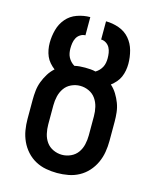

<svg xmlns="http://www.w3.org/2000/svg" viewBox="-112 -812 724 896"><g transform="rotate(15 250.0 -363.5)"><path d="M250 8Q223 8 196 3Q169 -2 145 -15Q121 -28 102.5 -48.5Q84 -69 72.5 -94Q61 -119 56.5 -146Q52 -173 52 -200V-293Q52 -315 54.5 -337.5Q57 -360 65 -381Q73 -402 85 -421.5Q97 -441 114 -456Q101 -466 90 -478.5Q79 -491 72.5 -506Q66 -521 63 -537.5Q60 -554 60 -570Q60 -602 68.5 -633.5Q77 -665 97.5 -689Q118 -713 149 -724Q180 -735 212 -735V-647Q199 -647 187.5 -639.5Q176 -632 170 -620.5Q164 -609 162 -596Q160 -583 160 -570Q160 -559 162 -548Q164 -537 169 -527.5Q174 -518 181.5 -510Q189 -502 199 -496Q211 -499 224 -500Q237 -501 250 -501Q263 -501 276 -500Q289 -499 301 -496Q311 -502 318.5 -510Q326 -518 331 -527.5Q336 -537 338 -548Q340 -559 340 -570Q340 -583 338 -596Q336 -609 330 -620.5Q324 -632 312.5 -639.5Q301 -647 288 -647V-735Q320 -735 351 -724Q382 -713 402.5 -689Q423 -665 431.5 -633.5Q440 -602 440 -570Q440 -554 437 -537.5Q434 -521 427.5 -506Q421 -491 410 -478.5Q399 -466 386 -456Q403 -441 415 -421.5Q427 -402 435 -381Q443 -360 445.5 -337.5Q448 -315 448 -293V-200Q448 -173 443.5 -146Q439 -119 427.5 -94Q416 -69 397.5 -48.5Q379 -28 355 -15Q331 -2 304 3Q277 8 250 8ZM250 -80Q272 -80 292.5 -89.5Q313 -99 325.5 -116.5Q338 -134 343 -156Q348 -178 348 -200V-293Q348 -315 343 -336.5Q338 -358 325.5 -376Q313 -394 292.5 -403.5Q272 -413 250 -413Q228 -413 207.5 -403.5Q187 -394 174.5 -376Q162 -358 157 -336.5Q152 -315 152 -293V-200Q152 -178 157 -156Q162 -134 174.5 -116.5Q187 -99 207.5 -89.5Q228 -80 250 -80Z"/></g></svg>

Font: Iosevka Semibold
Style: Regular
Weight: 600
Monospace: yes
Designer: Belleve Invis
Foundry: Belleve Invis
Version: Version 33.2.3; ttfautohint (v1.8.4)